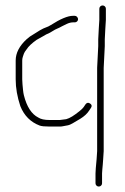

<svg xmlns="http://www.w3.org/2000/svg" viewBox="-20 -498 458 704"><path d="M199.5 -58H161.2C143.5 -58 129.5 -61 120.5 -67C95.7 -79.4 78.1 -106.7 67.5 -149C66.2 -154.3 65.2 -160.5 64.5 -167.5L62.5 -188.5C61.8 -195.5 61.5 -201.7 61.5 -207V-276C61.5 -280.7 62.2 -285 63.5 -289L67.5 -301C68.8 -305 72.2 -310.3 77.5 -317C84.5 -327.9 96.8 -339.6 114.5 -352L139.5 -366C146.8 -370.7 153 -373.8 157.9 -375.5C161.6 -377.2 166.6 -380 172.9 -384C179.1 -388 184.7 -391 189.5 -392.9C194.4 -394.8 200.2 -397.7 207 -401.5C210 -403.2 215.7 -406 224.2 -410C232.7 -414 240.5 -416 247.5 -416H254.2C257.6 -416 260.4 -417.2 262.7 -419.5C265.1 -421.8 266.2 -424.5 266.2 -427.5C266.2 -430.5 265.1 -433.3 262.7 -436C260.4 -438.7 257.6 -440 254.2 -440H247.5C228.7 -440 201.5 -428.7 166.1 -406C159.9 -402 153.8 -399.2 148.5 -397.5C143.2 -395.8 135.8 -392.3 126.5 -387L102.5 -372C93.8 -367.3 85.7 -361.5 78 -354.5C51 -329.8 37.5 -303.7 37.5 -276V-207C37.5 -175.7 43.2 -143 54.5 -109C68.5 -73.9 92.3 -50.1 125.8 -37.5C132.1 -35.2 144.3 -34 161.2 -34H200.2C204.2 -34 208.4 -34.5 212.6 -35.5C216.9 -36.5 222.6 -37.6 229.8 -38.7C237.1 -39.9 250.2 -47.8 274.3 -62.4C289 -71.4 300 -81.6 307.2 -93L313.2 -102C317.9 -108.7 316.9 -114.2 310.2 -118.5C303.6 -122.8 297.9 -121.7 293.2 -115L287.2 -106C283.9 -101.3 278.9 -96.3 272.2 -91C251.8 -74.6 236.4 -64.6 222.7 -61ZM342.2 -393 340.2 -354V-329L336.2 -249.5V56L334.2 86C331.6 112.7 330.2 130 330.2 138V174C330.2 177.3 331.4 180.2 333.7 182.5C336.1 184.8 338.9 186 342.2 186C345.6 186 348.4 184.8 350.7 182.5C353.1 180.2 354.2 177.3 354.2 174V138C354.2 132.7 354.6 127.7 355.2 123C355.9 118.3 356.4 113 356.7 107C357.1 101 357.6 94.3 358.2 87L360.2 56V-249L364.2 -329V-354L366.2 -393L368.2 -425V-466C368.2 -469.3 367.1 -472.2 364.7 -474.5C362.4 -476.8 359.6 -478 356.2 -478C352.9 -478 350.1 -476.8 347.7 -474.5C345.4 -472.2 344.2 -469.3 344.2 -466V-425Z"/></svg>

Font: Proton
Style: SeBdCnd
Weight: 500
Version: Version 1.017